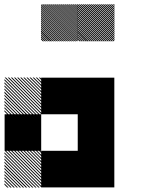

<svg xmlns="http://www.w3.org/2000/svg" viewBox="-21 -854 708 875"><path d="M167.5 -155.8 155.8 -167.5H161.7L167.5 -161.7ZM167.5 -141.7 141.7 -167.5H147.5L167.5 -147.5ZM167.5 -127.5 127.5 -167.5H133.3L167.5 -133.3ZM167.5 -113.3 113.3 -167.5H119.2L167.5 -119.2ZM167.5 -99.2 99.2 -167.5H105L167.5 -105ZM167.5 -85 85 -167.5H90.8L167.5 -90.8ZM167.5 -70.8 70.8 -167.5H76.7L167.5 -76.7ZM167.5 -56.7 56.7 -167.5H62.5L167.5 -62.5ZM167.5 -42.5 42.5 -167.5H48.3L167.5 -48.3ZM167.5 -28.3 28.3 -167.5H34.2L167.5 -34.2ZM167.5 -14.2 14.2 -167.5H20L167.5 -20ZM167.5 0 0 -167.5H5.8L167.5 -5.8ZM154.2 0.8 -0.8 -154.2V-160L160 0.8ZM140 0.8 -0.8 -140V-145.8L145.8 0.8ZM125.8 0.8 -0.8 -125.8V-131.7L131.7 0.8ZM111.7 0.8 -0.8 -111.7V-117.5L117.5 0.8ZM96.7 0.8 -0.8 -96.7V-103.3L103.3 0.8ZM83.3 0.8 -0.8 -83.3V-89.2L89.2 0.8ZM69.2 0.8 -0.8 -69.2V-75L75 0.8ZM55 0.8 -0.8 -55V-60.8L60.8 0.8ZM40.8 0.8 -0.8 -40.8V-46.7L46.7 0.8ZM26.7 0.8 -0.8 -26.7V-32.5L32.5 0.8ZM12.5 0.8 -0.8 -12.5V-18.3L18.3 0.8ZM167.5 -489.2 155.8 -500.8H161.7L167.5 -495ZM167.5 -475 141.7 -500.8H147.5L167.5 -480.8ZM167.5 -460.8 127.5 -500.8H133.3L167.5 -466.7ZM167.5 -446.7 113.3 -500.8H119.2L167.5 -452.5ZM167.5 -432.5 99.2 -500.8H105L167.5 -438.3ZM167.5 -418.3 85 -500.8H90.8L167.5 -424.2ZM167.5 -404.2 70.8 -500.8H76.7L167.5 -410ZM167.5 -390 56.7 -500.8H62.5L167.5 -395.8ZM167.5 -375.8 42.5 -500.8H48.3L167.5 -381.7ZM167.5 -361.7 28.3 -500.8H34.2L167.5 -367.5ZM167.5 -347.5 14.2 -500.8H20L167.5 -353.3ZM167.5 -333.3 0 -500.8H5.8L167.5 -339.2ZM154.2 -332.5 -0.8 -487.5V-493.3L160 -332.5ZM140 -332.5 -0.8 -473.3V-479.2L145.8 -332.5ZM125.8 -332.5 -0.8 -459.2V-465L131.7 -332.5ZM111.7 -332.5 -0.8 -445V-450.8L117.5 -332.5ZM96.7 -332.5 -0.8 -430V-436.7L103.3 -332.5ZM83.3 -332.5 -0.8 -416.7V-422.5L89.2 -332.5ZM69.2 -332.5 -0.8 -402.5V-408.3L75 -332.5ZM55 -332.5 -0.8 -388.3V-394.2L60.8 -332.5ZM40.8 -332.5 -0.8 -374.2V-380L46.7 -332.5ZM26.7 -332.5 -0.8 -360V-365.8L32.5 -332.5ZM12.5 -332.5 -0.8 -345.8V-351.7L18.3 -332.5ZM500.8 -826.7 493.3 -834.2H499.2L500.8 -832.5ZM500.8 -817.5 484.2 -834.2H490L500.8 -823.3ZM500.8 -808.3 475 -834.2H480.8L500.8 -814.2ZM500.8 -799.2 465.8 -834.2H471.7L500.8 -805ZM500.8 -790 456.7 -834.2H462.5L500.8 -795.8ZM500.8 -780.8 447.5 -834.2H453.3L500.8 -786.7ZM500.8 -771.7 438.3 -834.2H444.2L500.8 -777.5ZM500.8 -762.5 429.2 -834.2H435L500.8 -768.3ZM500.8 -753.3 420 -834.2H425.8L500.8 -759.2ZM500.8 -744.2 410.8 -834.2H416.7L500.8 -750ZM500.8 -735 401.7 -834.2H407.5L500.8 -740.8ZM500.8 -725.8 392.5 -834.2H398.3L500.8 -731.7ZM500.8 -716.7 383.3 -834.2H389.2L500.8 -722.5ZM500.8 -707.5 374.2 -834.2H380L500.8 -713.3ZM500.8 -698.3 365 -834.2H370.8L500.8 -704.2ZM500.8 -689.2 355.8 -834.2H361.7L500.8 -695ZM500.8 -680 346.7 -834.2H352.5L500.8 -685.8ZM500.8 -670.8 337.5 -834.2H343.3L500.8 -676.7ZM496.7 -665.8 332.5 -830 334.2 -834.2 500.8 -667.5ZM487.5 -665.8 332.5 -820.8V-826.7L493.3 -665.8ZM478.3 -665.8 332.5 -811.7V-817.5L484.2 -665.8ZM469.2 -665.8 332.5 -802.5V-808.3L475 -665.8ZM460 -665.8 332.5 -793.3V-799.2L465.8 -665.8ZM450.8 -665.8 332.5 -784.2V-790L456.7 -665.8ZM441.7 -665.8 332.5 -775V-780.8L447.5 -665.8ZM432.5 -665.8 332.5 -765.8V-771.7L438.3 -665.8ZM423.3 -665.8 332.5 -756.7V-762.5L429.2 -665.8ZM414.2 -665.8 332.5 -747.5V-753.3L420 -665.8ZM405 -665.8 332.5 -738.3V-744.2L410.8 -665.8ZM395.8 -665.8 332.5 -729.2V-735L401.7 -665.8ZM386.7 -665.8 332.5 -720V-725.8L392.5 -665.8ZM376.7 -665.8 332.5 -710V-716.7L383.3 -665.8ZM368.3 -665.8 332.5 -701.7V-707.5L374.2 -665.8ZM359.2 -665.8 332.5 -692.5V-698.3L365 -665.8ZM350 -665.8 332.5 -683.3V-689.2L355.8 -665.8ZM340.8 -665.8 332.5 -674.2V-680L346.7 -665.8ZM334.2 -826.7 326.7 -834.2H332.5L334.2 -832.5ZM334.2 -817.5 317.5 -834.2H323.3L334.2 -823.3ZM334.2 -808.3 308.3 -834.2H314.2L334.2 -814.2ZM334.2 -799.2 299.2 -834.2H305L334.2 -805ZM334.2 -790 290 -834.2H295.8L334.2 -795.8ZM334.2 -780.8 280.8 -834.2H286.7L334.2 -786.7ZM334.2 -771.7 271.7 -834.2H277.5L334.2 -777.5ZM334.2 -762.5 262.5 -834.2H268.3L334.2 -768.3ZM334.2 -753.3 253.3 -834.2H259.2L334.2 -759.2ZM334.2 -744.2 244.2 -834.2H250L334.2 -750ZM334.2 -735 235 -834.2H240.8L334.2 -740.8ZM334.2 -725.8 225.8 -834.2H231.7L334.2 -731.7ZM334.2 -716.7 216.7 -834.2H222.5L334.2 -722.5ZM334.2 -707.5 207.5 -834.2H213.3L334.2 -713.3ZM334.2 -698.3 198.3 -834.2H204.2L334.2 -704.2ZM334.2 -689.2 189.2 -834.2H195L334.2 -695ZM334.2 -680 180 -834.2H185.8L334.2 -685.8ZM334.2 -670.8 170.8 -834.2H176.7L334.2 -676.7ZM330 -665.8 165.8 -830 167.5 -834.2 334.2 -667.5ZM320.8 -665.8 165.8 -820.8V-826.7L326.7 -665.8ZM311.7 -665.8 165.8 -811.7V-817.5L317.5 -665.8ZM302.5 -665.8 165.8 -802.5V-808.3L308.3 -665.8ZM293.3 -665.8 165.8 -793.3V-799.2L299.2 -665.8ZM284.2 -665.8 165.8 -784.2V-790L290 -665.8ZM275 -665.8 165.8 -775V-780.8L280.8 -665.8ZM265.8 -665.8 165.8 -765.8V-771.7L271.7 -665.8ZM256.7 -665.8 165.8 -756.7V-762.5L262.5 -665.8ZM247.5 -665.8 165.8 -747.5V-753.3L253.3 -665.8ZM238.3 -665.8 165.8 -738.3V-744.2L244.2 -665.8ZM229.2 -665.8 165.8 -729.2V-735L235 -665.8ZM220 -665.8 165.8 -720V-725.8L225.8 -665.8ZM210 -665.8 165.8 -710V-716.7L216.7 -665.8ZM201.7 -665.8 165.8 -701.7V-707.5L207.5 -665.8ZM192.5 -665.8 165.8 -692.5V-698.3L198.3 -665.8ZM183.3 -665.8 165.8 -683.3V-689.2L189.2 -665.8ZM174.2 -665.8 165.8 -674.2V-680L180 -665.8ZM333.3 -166.7H500V0H333.3ZM166.7 -166.7H500V0H166.7ZM333.3 -333.3H500V0H333.3ZM0 -333.3H166.7V-166.7H0ZM333.3 -500H500V-166.7H333.3ZM166.7 -500H500V-333.3H166.7Z"/></svg>

Font: 0xA000-Pixelated-Mono
Style: Pixelated-Mono
Weight: 400
Version: Version 0.1